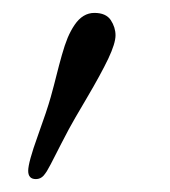

<svg xmlns="http://www.w3.org/2000/svg" viewBox="-20 -754 264 299"><path d="M35.9 -475.1Q23.9 -475.1 23.9 -488Q23.9 -501 38.7 -542Q53.5 -583 59 -602.8Q64.5 -622.6 68.1 -637.3Q71.8 -652.1 76.3 -668.1Q80.8 -684.1 85.4 -695.2Q90.1 -706.3 96.2 -715.3Q108.9 -733.9 127 -733.9Q145 -733.9 152.5 -722.7Q159.9 -711.4 159.9 -699Q159.9 -686.5 148.6 -662.6Q137.2 -638.7 115.4 -601.7Q93.5 -564.7 87.3 -553Q81.1 -541.3 75.2 -529.9Q69.3 -518.6 65.9 -511.7Q62.5 -504.9 58.8 -497.9Q55.2 -491 52.9 -487.3Q50.5 -483.6 47.9 -480.5Q43 -475.1 35.9 -475.1Z"/></svg>

Font: Linden Hill
Style: Regular
Weight: 400
Version: Version 1.202